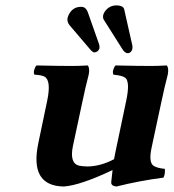

<svg xmlns="http://www.w3.org/2000/svg" viewBox="-20 -677 639 707"><path d="M228.5 -608.9Q226.6 -596.2 236.3 -584L314.5 -492.2Q321.3 -484.9 327.6 -483.9Q341.8 -485.4 346.2 -499Q347.2 -506.8 345.2 -513.2L302.7 -633.8Q295.9 -648.9 285.2 -651.4Q281.7 -651.9 278.8 -651.9Q246.1 -651.9 231.9 -620.1Q229.5 -614.3 228.5 -608.9ZM359.9 -621.1Q358.4 -611.3 361.8 -605L430.7 -496.1Q439.9 -481 451.2 -481Q463.4 -482.4 467.3 -496.1Q468.3 -502.9 467.3 -509.8L437 -644Q432.6 -656.7 409.7 -657.2Q381.3 -657.2 365.2 -633.3Q361.3 -627 359.9 -621.1ZM538.1 -132.8Q526.9 -80.1 544.9 -66.9Q557.6 -58.1 586.9 -55.2Q588.9 -37.1 582 -22.9Q494.6 -11.7 408.7 9.8Q388.2 7.8 389.6 -6.8Q389.6 -8.3 394.5 -50.8Q275.9 5.4 214.8 9.8Q87.9 7.8 121.1 -149.9L153.8 -306.2Q169.4 -380.9 143.6 -395Q131.8 -400.9 107.4 -401.9Q100.6 -410.2 109.9 -429.7Q112.3 -434.1 114.7 -436Q200.7 -434.1 246.1 -434.1Q268.1 -434.1 303.7 -436Q311 -424.8 306.6 -401.9Q304.7 -393.6 302.2 -384.3Q295.9 -360.8 284.7 -308.1Q284.2 -306.6 284.2 -306.2L248.5 -139.2Q235.4 -76.2 271 -66.9Q282.2 -64.5 302.7 -64Q351.6 -64.9 399.9 -90.8Q402.8 -107.4 405.8 -120.6L444.8 -306.2Q459.5 -375.5 441.4 -390.6Q430.2 -398.9 398.4 -401.9Q391.6 -410.2 400.9 -429.7Q403.3 -434.1 405.8 -436Q491.7 -434.1 537.1 -434.1Q557.6 -434.1 594.7 -436Q602.1 -424.8 597.7 -401.9Q595.7 -393.6 593.3 -384.3Q586.9 -360.8 575.7 -308.1Q575.2 -306.6 575.2 -306.2Z"/></svg>

Font: Linux Libertine Slanted O
Style: Bold Slanted
Weight: 700
Designer: Philipp H. Poll
Foundry: Philipp H. Poll
Version: Version 5.0.0